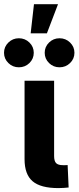

<svg xmlns="http://www.w3.org/2000/svg" viewBox="-66 -916 383 936"><path d="M219.2 1Q131.8 1 92.8 -32.5Q53.7 -65.9 53.7 -140.1V-522.5H197.8V-155.3Q197.8 -130.9 207.5 -120.8Q217.3 -110.8 240.7 -110.8Q247.1 -110.8 252.9 -110.8Q258.8 -110.8 263.7 -111.3L268.6 -2Q257.8 -1 245.4 0Q232.9 1 219.2 1ZM224.1 -587.9Q194.3 -587.9 173.1 -608.6Q151.9 -629.4 151.9 -658.7Q151.9 -688 173.1 -708.7Q194.3 -729.5 224.1 -729.5Q254.4 -729.5 275.6 -708.7Q296.9 -688 296.9 -658.7Q296.9 -629.4 275.6 -608.6Q254.4 -587.9 224.1 -587.9ZM25.9 -587.9Q-3.9 -587.9 -25.1 -608.6Q-46.4 -629.4 -46.4 -658.7Q-46.4 -688 -25.1 -708.7Q-3.9 -729.5 25.9 -729.5Q56.2 -729.5 77.4 -708.7Q98.6 -688 98.6 -658.7Q98.6 -629.4 77.4 -608.6Q56.2 -587.9 25.9 -587.9ZM83.5 -753.4 99.6 -895.5H216.8L162.6 -753.4Z"/></svg>

Font: Inter 28pt
Style: Bold
Weight: 700
Designer: Rasmus Andersson
Foundry: rsms
Version: Version 4.001;git-66647c0bb